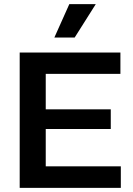

<svg xmlns="http://www.w3.org/2000/svg" viewBox="-20 -916 647 936"><path d="M76 0V-660H203V0ZM159 0V-105H569V0ZM159 -287V-383H520V-287ZM159 -556V-660H567V-556ZM344 -733H245L318 -896H447Z"/></svg>

Font: Bricolage Grotesque 17pt SemiBold
Style: Regular
Weight: 600
Version: Version 1.001;gftools[0.9.33.dev8+g029e19f]